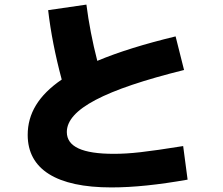

<svg xmlns="http://www.w3.org/2000/svg" viewBox="-20 -777 978 843"><path d="M468.8 45.9C567.4 45.9 675.8 34.2 803.7 11.7L784.2 -135.7C620.1 -109.4 550.8 -101.6 479.5 -101.6C341.8 -101.6 273.4 -132.8 273.4 -197.3C273.4 -296.9 438.5 -382.8 788.1 -469.7L751 -617.2C613.3 -584 499 -548.3 407.2 -509.8C385.7 -592.8 369.6 -676.8 359.4 -756.8L191.4 -732.4C202.1 -637.7 222.7 -533.2 251 -427.7C148.9 -357.9 101.6 -278.3 101.6 -184.6C101.6 -34.2 227.5 45.9 468.8 45.9Z"/></svg>

Font: Pretendard Black
Style: Regular
Weight: 900
Designer: Base glyphs from Inter by Rasmus Andersson; Hangeul glyphs from Noto Sans CJK(Source Han Sans) by Jang Soo-young and Kan
Foundry: Kil Hyung-jin
Version: Version 1.309;Glyphs 3.2 (3225)